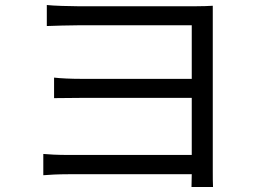

<svg xmlns="http://www.w3.org/2000/svg" viewBox="-20 -722 1040 767"><path d="M153 -107V-22C173 -24 214 -26 254 -26H746L745 25H831C830 8 830 -14 830 -35C830 -141 830 -596 830 -639C830 -664 830 -685 830 -699C814 -698 788 -697 760 -697C659 -697 362 -697 293 -697C261 -697 191 -699 167 -702V-618C190 -619 261 -621 293 -621C362 -621 705 -621 746 -621V-407H305C263 -407 221 -409 196 -412V-330C220 -330 263 -331 306 -331H746V-103H253C210 -103 173 -105 153 -107Z"/></svg>

Font: Noto Sans Mono CJK HK
Style: Regular
Weight: 400
Designer: Ryoko NISHIZUKA 西塚涼子 (kana, bopomofo & ideographs); Paul D. Hunt (Latin, Greek & Cyrillic); Sandoll Communications 산돌커뮤니
Foundry: Adobe
Version: Version 2.004;hotconv 1.0.118;makeotfexe 2.5.65603